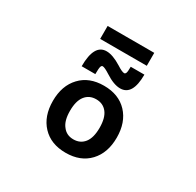

<svg xmlns="http://www.w3.org/2000/svg" viewBox="-191 -1127 1383 1355"><g transform="rotate(30 500.0 -450.0)"><path d="M415 -139.6Q446.3 -97.7 502.4 -97.7Q558.6 -97.7 590.8 -138.7Q623 -179.7 623 -260.7Q623 -341.8 590.8 -382.8Q558.6 -423.8 502.4 -423.8Q446.3 -423.8 414.1 -382.8Q381.8 -341.8 381.8 -260.7Q381.8 -179.7 415 -139.6ZM312.5 -460Q381.8 -534.2 502.4 -534.2Q623 -534.2 692.9 -460Q762.7 -385.7 762.7 -261.2Q762.7 -136.7 692.9 -62.5Q623 11.7 502.4 11.7Q381.8 11.7 312 -62.5Q242.2 -136.7 242.2 -261.2Q242.2 -385.7 312.5 -460ZM519.5 -709Q561.5 -681.6 580.1 -681.6Q587.9 -681.6 592.8 -692.4Q597.7 -703.1 597.7 -744.1H709Q709 -574.2 608.4 -574.2Q555.7 -574.2 485.4 -620.1Q441.4 -648.4 424.8 -648.4Q416 -648.4 411.6 -635.3Q407.2 -622.1 407.2 -574.2H295.9Q295.9 -753.9 396.5 -753.9Q447.3 -753.9 519.5 -709ZM312.5 -806.6V-912.1H692.4V-806.6Z"/></g></svg>

Font: GenEi Gothic M Regular
Style: Bold
Weight: 700
Designer: o_tamon (Modified); [Source Han Sans]
Ryoko NISHIZUKA  (kana & ideographs); Paul D. Hunt (Latin, Greek & Cyrillic); Wenl
Version: Version 1.1a;Original Version 1.004